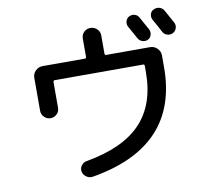

<svg xmlns="http://www.w3.org/2000/svg" viewBox="-92 -939 1183 1082"><g transform="rotate(-10 500.0 -398.5)"><path d="M125 -378.9V-568.4Q125 -591.8 142.1 -608.4Q159.2 -625 181.6 -625H423.8Q432.6 -625 432.6 -633.8V-738.3Q432.6 -760.7 447.8 -775.4Q462.9 -790 484.9 -790Q506.8 -790 522.5 -774.9Q538.1 -759.8 538.1 -738.3V-633.8Q538.1 -625 545.9 -625H797.9Q821.3 -625 838.4 -607.9Q855.5 -590.8 855.5 -568.4V-500Q855.5 -45.9 352.5 38.1Q333 41 316.4 29.3Q299.8 17.6 295.9 -1Q292 -19.5 303.7 -35.6Q315.4 -51.8 334 -54.7Q546.9 -91.8 648.4 -198.7Q750 -305.7 750 -490.2V-526.4Q750 -535.2 742.2 -535.2H236.3Q228.5 -535.2 227.5 -526.4V-378.9Q227.5 -357.4 212.4 -342.8Q197.3 -328.1 176.3 -328.1Q155.3 -328.1 140.1 -343.3Q125 -358.4 125 -378.9ZM711.9 -816.4Q727.5 -824.2 744.1 -819.3Q760.7 -814.5 768.6 -798.8Q803.7 -735.4 809.6 -724.6Q817.4 -710 812.5 -692.4Q807.6 -674.8 792 -668Q776.4 -661.1 759.8 -667Q743.2 -672.9 735.4 -688.5Q701.2 -750 695.3 -760.7Q687.5 -775.4 692.4 -792Q697.3 -808.6 711.9 -816.4ZM914.1 -813.5Q951.2 -746.1 956.1 -737.3Q963.9 -721.7 958.5 -705.1Q953.1 -688.5 936.5 -679.7Q920.9 -672.9 903.8 -678.2Q886.7 -683.6 878.9 -700.2Q866.2 -725.6 837.9 -775.4Q830.1 -790 834.5 -807.1Q838.9 -824.2 855.5 -831.1Q871.1 -838.9 888.2 -834Q905.3 -829.1 914.1 -813.5Z"/></g></svg>

Font: Rounded Mgen+ 2p medium
Style: Regular
Weight: 500
Designer: [Source Han Sans]
Ryoko NISHIZUKA  (kana & ideographs); Paul D. Hunt (Latin, Greek & Cyrillic); Wenlong ZHANG  (bopomofo
Version: Version 1.059.20150602